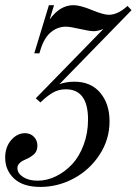

<svg xmlns="http://www.w3.org/2000/svg" viewBox="-48 -488 534 750"><path d="M450.2 -464.8 465.8 -448.2 184.1 -159.2Q211.4 -168.9 242.2 -168.9Q307.1 -168.9 343.5 -125.7Q379.9 -82.5 379.9 -14.2Q379.9 56.6 341.1 116.2Q302.2 175.8 240.2 209Q178.2 242.2 109.9 242.2Q42 242.2 7.1 209.5Q-27.8 176.8 -27.8 127.9Q-27.8 86.4 -4.4 59.3Q19 32.2 49.8 32.2Q70.8 32.2 84.5 46.4Q98.1 60.5 98.1 81.1Q98.1 92.8 93.8 102.1Q89.4 111.3 80.8 117.9Q72.3 124.5 65.7 128.2Q59.1 131.8 48.8 136.2Q20 148.9 20 168.9Q20 189 42.2 203.4Q64.5 217.8 99.1 217.8Q135.3 217.8 170.4 200.7Q205.6 183.6 233.6 153.6Q261.7 123.5 278.8 77.6Q295.9 31.7 295.9 -21Q295.9 -139.2 209 -139.2Q181.6 -139.2 159.4 -126.7Q137.2 -114.3 109.9 -87.9L91.8 -104L356 -375Q334.5 -366.2 317.9 -366.2Q301.3 -366.2 263.7 -375Q226.1 -383.8 209 -383.8Q177.2 -383.8 150.9 -362.3Q124.5 -340.8 109.9 -293L106 -279.8H85.9L143.1 -467.8H163.1L146 -412.1Q186.5 -467.8 238.8 -467.8Q265.1 -467.8 310.5 -449Q356 -430.2 377 -430.2Q412.1 -430.2 450.2 -464.8Z"/></svg>

Font: Flanker Steampunk
Style: Italic
Weight: 400
Italic angle: -12°
Designer: Alexey Kryukov, Leonardo Di Lena
Foundry: Alexey Kryukov, Leonardo Di Lena
Version: 1.210